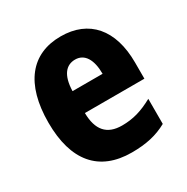

<svg xmlns="http://www.w3.org/2000/svg" viewBox="-135 -676 781 802"><g transform="rotate(-30 255.0 -274.5)"><path d="M261 -559C119 -559 37 -459 37 -272C37 -89 119 10 277 10C347 10 399 -2 448 -29V-150C395 -121 352 -108 298 -108C225 -108 190 -149 189 -231H476V-309C476 -468 397 -559 261 -559ZM265 -445C310 -445 335 -405 335 -336H190C192 -413 222 -445 265 -445Z"/></g></svg>

Font: Noto Sans Khmer Condensed ExtraBold
Style: Regular
Weight: 800
Width: 3
Designer: Danh Hong and the Monotype Design Team
Foundry: Monotype Imaging Inc.
Version: Version 2.004